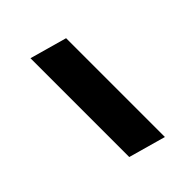

<svg xmlns="http://www.w3.org/2000/svg" viewBox="2 -426 400 400"><g transform="rotate(45 202.0 -226.0)"><path d="M72.8 -267.1H363.9L340.9 -185.1H49.8Z"/></g></svg>

Font: Playfair Micro SmCond SmLight
Style: Italic
Weight: 360
Width: 4
Italic angle: -15.6°
Designer: Claus Eggers Sørensen
Foundry: Claus Eggers Sørensen
Version: Version 2.203;Glyphs 3.3 (3326)